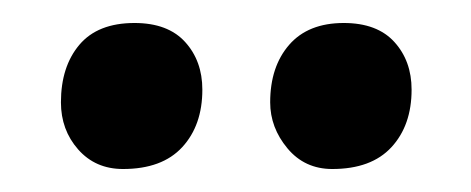

<svg xmlns="http://www.w3.org/2000/svg" viewBox="-20 -630 410 167"><path d="M87 -483Q63 -483 48 -500Q33 -517 33 -541Q33 -572 49 -591Q65 -610 97 -610Q126 -610 141 -593.5Q156 -577 156 -552Q156 -521 138.5 -502Q121 -483 87 -483ZM269 -483Q245 -483 230 -501Q215 -519 215 -541Q215 -572 231.5 -591Q248 -610 279 -610Q308 -610 323 -593.5Q338 -577 338 -552Q338 -521 320.5 -502Q303 -483 269 -483Z"/></svg>

Font: Aikya
Style: Bold
Weight: 700
Designer: Neelakash Kshetrimayum (Latin subset based on Merriweather by Eben Sorkin)
Foundry: Brand New Type
Version: Version 1.00 b005